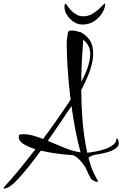

<svg xmlns="http://www.w3.org/2000/svg" viewBox="-110 -986 698 1096"><path d="M-85 90Q-90 90 -90 87Q-90 85 -87 82Q-46 38 -0.5 -17.5Q45 -73 92 -134Q51 -147 24 -164Q-3 -181 -3 -206Q-3 -217 5.5 -218.5Q14 -220 24 -220Q50 -220 78.5 -212Q107 -204 136 -193Q220 -306 293 -417Q281 -514 276 -596Q271 -678 271 -723Q271 -735 271 -744Q271 -753 272 -758Q275 -782 277 -797Q279 -812 297 -812Q307 -812 319.5 -810Q332 -808 342 -803Q343 -804 346 -804Q347 -804 347.5 -803.5Q348 -803 349 -803Q380 -788 401 -758.5Q422 -729 422 -680Q422 -642 406 -591Q390 -540 354 -473Q354 -391 360 -312Q366 -233 378 -166Q380 -152 383 -139Q386 -126 388 -114Q408 -116 435.5 -121Q463 -126 490 -135.5Q517 -145 535.5 -159Q554 -173 554 -191Q554 -196 557 -196Q560 -196 564 -188.5Q568 -181 568 -169Q568 -123 440 -104Q427 -102 414 -97Q401 -92 395 -84Q409 -32 423 -3Q437 26 450 49Q450 52 444 52Q437 52 425 46Q413 40 405 27Q398 13 391 -1.5Q384 -16 377 -32Q351 -70 332.5 -84.5Q314 -99 309 -100Q311 -100 282.5 -102Q254 -104 210.5 -110Q167 -116 123 -126Q53 -30 -1.5 30Q-56 90 -85 90ZM354 -519Q382 -572 393.5 -610Q405 -648 405 -676Q405 -706 393.5 -726Q382 -746 365 -759Q361 -704 357.5 -643Q354 -582 354 -519ZM350 -116Q333 -178 320 -246Q307 -314 298 -381Q263 -328 229 -278Q195 -228 163 -182Q209 -163 256.5 -143Q304 -123 350 -116ZM361 -846Q333 -846 309.5 -862Q286 -878 272 -901Q258 -924 258 -946Q258 -965 263 -965Q266 -965 273.5 -954Q281 -943 293.5 -929Q306 -915 324 -904Q342 -893 366 -893Q396 -893 421 -909Q446 -925 463 -942.5Q480 -960 486 -965Q487 -966 489 -966Q491 -966 491 -963Q491 -960 489 -952Q488 -936 472.5 -910.5Q457 -885 428.5 -865.5Q400 -846 361 -846Z"/></svg>

Font: Comforter
Style: Regular
Weight: 400
Designer: Robert E. Leuschke
Foundry: Robert E. Leuschke
Version: Version 1.013; ttfautohint (v1.8.3)